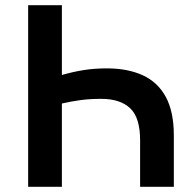

<svg xmlns="http://www.w3.org/2000/svg" viewBox="-20 -720 738 740"><path d="M88.5 0V-700H218.5V-431Q262 -443.5 303.2 -450Q344.5 -456.5 391.5 -456.5Q472 -456.5 530 -430Q588 -403.5 619 -346.5Q650 -289.5 650 -197.5V0H520V-179Q520 -267 481.5 -303Q443 -339 370.5 -339Q325 -339 289 -334Q253 -329 218.5 -321V0Z"/></svg>

Font: Geologica Cursive Medium
Style: Regular
Weight: 500
Designer: Sindre Bremnes, Frode Helland
Foundry: Monokrom Skriftforlag AS
Version: Version 1.010;gftools[0.9.28]